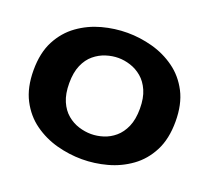

<svg xmlns="http://www.w3.org/2000/svg" viewBox="-122 -860 1119 1024"><g transform="rotate(20 437.5 -347.5)"><path d="M436.5 11Q364.5 11 293.2 -8.2Q222 -27.5 163 -69.8Q104 -112 68.2 -180.8Q32.5 -249.5 32.5 -348Q32.5 -446.5 68.2 -514.8Q104 -583 163 -625.2Q222 -667.5 293.2 -686.8Q364.5 -706 436.5 -706Q507.5 -706 578.5 -686.8Q649.5 -667.5 708.2 -625.2Q767 -583 802.5 -514.8Q838 -446.5 838 -348Q838 -249.5 802.5 -180.8Q767 -112 708.2 -69.8Q649.5 -27.5 578.5 -8.2Q507.5 11 436.5 11ZM436.5 -132Q470.5 -132 505.5 -143Q540.5 -154 570 -179Q599.5 -204 617.8 -245.5Q636 -287 636 -348Q636 -408.5 617.8 -450Q599.5 -491.5 570 -516.2Q540.5 -541 505.5 -552.2Q470.5 -563.5 436.5 -563.5Q402 -563.5 366.5 -552.2Q331 -541 301 -516.2Q271 -491.5 253 -450Q235 -408.5 235 -348Q235 -287 253 -245.5Q271 -204 301 -179Q331 -154 366.5 -143Q402 -132 436.5 -132Z"/></g></svg>

Font: Trispace SemiExpanded ExtraBold
Style: Regular
Weight: 800
Width: 6
Designer: Tyler Finck
Foundry: Etcetera Type Company
Version: Version 1.210; ttfautohint (v1.8.3)